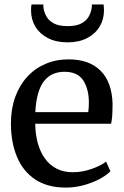

<svg xmlns="http://www.w3.org/2000/svg" viewBox="-20 -839 562 870"><path d="M278.4 11Q194.7 11 139.3 -26Q84 -63 56.8 -128.6Q29.5 -194.2 29.5 -279.4Q29.5 -345.4 48.8 -398.9Q68.1 -452.4 103.1 -490.7Q138 -528.9 185.8 -549.4Q233.7 -570 290.7 -570Q384.2 -570 435.6 -518.6Q487 -467.1 490 -370.6Q490 -340.5 488.7 -318Q487.3 -295.5 483.3 -278.2H139.6Q140.3 -230 151.5 -189.7Q162.7 -149.4 184.1 -120Q205.5 -90.6 237 -74.6Q268.6 -58.5 309.9 -58.5Q352 -58.5 395 -73.5Q437.9 -88.5 460.7 -106.8L480.2 -63Q462.3 -44.4 430.6 -27.5Q398.8 -10.7 359.2 0.2Q319.5 11 278.4 11ZM140 -330.9H380Q381.2 -339.6 382 -352.1Q382.7 -364.7 382.7 -374.1Q382.7 -434.9 357.4 -474.3Q332.1 -513.7 272.1 -513.7Q245.3 -513.7 222.4 -504.5Q199.4 -495.3 181.8 -474.3Q164.2 -453.4 153.5 -418.2Q142.8 -383 140 -330.9ZM286.4 -647.1Q234.7 -647.1 197.5 -666.2Q160.4 -685.3 140.5 -718Q120.7 -750.7 120.7 -791.1Q120.7 -797.6 121.1 -805.4Q121.6 -813.1 122.7 -818.7H176.2Q176.2 -815.6 176.4 -811.3Q176.7 -807 177.2 -801.9Q180.2 -783 190.6 -764.2Q201 -745.4 223.8 -733Q246.6 -720.6 286.4 -720.6Q326.1 -720.6 348.9 -733Q371.7 -745.4 382.1 -764.1Q392.5 -782.9 395.2 -801.7Q396.2 -806.9 396.3 -811.2Q396.5 -815.6 396.3 -818.7H449.4Q450.1 -813.1 450.6 -805.4Q451.1 -797.8 451.1 -791.3Q451.1 -750.8 431.2 -718.1Q411.3 -685.3 374.3 -666.2Q337.4 -647.1 286.4 -647.1Z"/></svg>

Font: Merriweather Light
Style: Regular
Weight: 300
Designer: Eben Sorkin
Foundry: Eben Sorkin
Version: Version 2.100